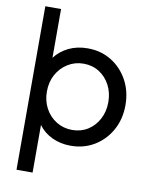

<svg xmlns="http://www.w3.org/2000/svg" viewBox="-100 -819 869 1093"><g transform="rotate(10 334.5 -272.5)"><path d="M72 200H165V-75Q196 -33 244.5 -10.5Q293 12 351 12Q428 12 488.5 -25Q549 -62 584 -125.5Q619 -189 619 -269Q619 -350 584 -413.5Q549 -477 489 -514Q429 -551 352 -551Q291 -551 242.5 -527.5Q194 -504 163 -463V-745H72ZM344 -78Q294 -78 253 -103Q212 -128 188.5 -171.5Q165 -215 165 -269Q165 -324 188.5 -367Q212 -410 253 -435.5Q294 -461 344 -461Q395 -461 434.5 -436Q474 -411 497 -367.5Q520 -324 520 -269Q520 -215 497 -171.5Q474 -128 434.5 -103Q395 -78 344 -78Z"/></g></svg>

Font: Plus Jakarta Sans Medium
Style: Regular
Weight: 500
Designer: Gumpita Rahayu
Foundry: Tokotype
Version: Version 2.004; ttfautohint (v1.8.3)